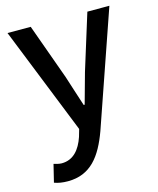

<svg xmlns="http://www.w3.org/2000/svg" viewBox="-116 -632 776 943"><g transform="rotate(-15 272.0 -160.0)"><path d="M531 -550H419L331 -267L288 -112H283C266 -163 249 -218 233 -267L131 -550H13L231 -4L220 34C200 93 165 137 105 137C91 137 75 132 65 129L43 219C62 226 84 230 112 230C228 230 286 151 329 33Z"/></g></svg>

Font: Noto Sans Japanese Medium
Style: Regular
Weight: 500
Designer: Ryoko NISHIZUKA (kana & ideographs); Paul D. Hunt (Latin, Greek & Cyrillic); Wenlong ZHANG (bopomofo); Sandoll Communica
Foundry: Adobe Systems Incorporated
Version: Version 1.000;PS 1;hotconv 1.0.78;makeotf.lib2.5.61930